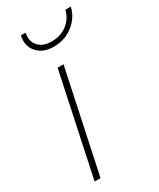

<svg xmlns="http://www.w3.org/2000/svg" viewBox="-174 -728 653 787"><g transform="rotate(-30 152.0 -335.0)"><path d="M65 -647Q65 -658 68 -670H90Q88 -658 88 -651Q88 -622 108.5 -603.5Q129 -585 166 -585Q209 -585 239.5 -609Q270 -633 278 -670H304Q294 -624 254.5 -593Q215 -562 163 -562Q118 -562 91.5 -586Q65 -610 65 -647ZM132 -480H160L58 0H30Z"/></g></svg>

Font: Prompt Thin
Style: Italic
Weight: 250
Italic angle: -12°
Designer: Katatrad Team
Foundry: CadsonDemak
Version: Version 1.001